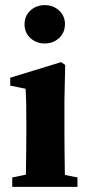

<svg xmlns="http://www.w3.org/2000/svg" viewBox="-20 -731 344 751"><path d="M28 0V-37L117 -55H192L283 -37V0ZM79 0Q81 -24 81.5 -61Q82 -98 82.5 -138Q83 -178 83 -210V-250Q83 -294 82.5 -323.5Q82 -353 80 -384L20 -396V-427L219 -488L235 -477L232 -338V-210Q232 -178 232.5 -138Q233 -98 233.5 -61Q234 -24 236 0ZM155 -561Q122 -561 99 -582Q76 -603 76 -636Q76 -669 99 -690Q122 -711 155 -711Q188 -711 211 -690Q234 -669 234 -637Q234 -603 211 -582Q188 -561 155 -561Z"/></svg>

Font: Source Serif 4 36pt
Style: Bold
Weight: 700
Designer: Frank Grießhammer
Foundry: Adobe Systems Incorporated
Version: Version 4.004;hotconv 1.0.116;makeotfexe 2.5.65601